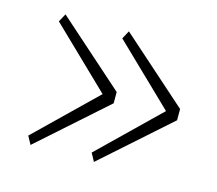

<svg xmlns="http://www.w3.org/2000/svg" viewBox="-66 -563 614 544"><g transform="rotate(15 241.0 -291.5)"><path d="M51 -124 224 -292 51 -459 64 -483 261 -308V-275L64 -100ZM237 -124 410 -292 237 -459 250 -483 447 -308V-275L250 -100Z"/></g></svg>

Font: IBM Plex Sans Thai ExtLt
Style: Regular
Weight: 200
Designer: Mike Abbink, Paul van der Laan, Pieter van Rosmalen, Ben Mitchell, Mark Frömberg
Foundry: Bold Monday
Version: Version 1.2